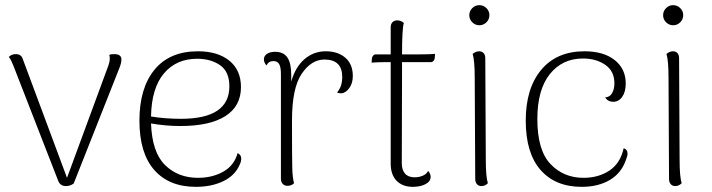

<svg xmlns="http://www.w3.org/2000/svg" viewBox="-20 -713 2761 745"><path d="M451 -481Q451 -469 444 -451L266 -1Q252 9 236 9Q214 9 206 -11L32 -458Q29 -466 24 -476.5Q19 -487 14 -492Q25 -503 41 -503Q62 -503 68 -485L240 -23L401 -460Q406 -475 406 -484Q406 -496 404 -500Q410 -503 424 -503Q438 -503 445 -497Q452 -491 451 -481Z M916 -98Q916 -86 910 -74Q892 -32 846.5 -10Q801 12 740 12Q636 12 578.5 -53.5Q521 -119 521 -245Q521 -371 579.5 -442.5Q638 -514 748 -514Q825 -514 870 -477.5Q915 -441 915 -375Q915 -301 854.5 -262.5Q794 -224 680 -224Q623 -224 566 -234Q570 -122 620.5 -72.5Q671 -23 748 -23Q804 -23 846.5 -47Q889 -71 902 -119Q916 -112 916 -98ZM566 -261Q620 -252 682 -252Q870 -252 870 -378Q870 -435 834 -460Q798 -485 745 -485Q664 -485 616 -428Q568 -371 566 -261Z M1349 -418Q1349 -390 1335.5 -371.5Q1322 -353 1306 -351H1302Q1293 -351 1288 -354Q1300 -370 1304 -383.5Q1308 -397 1308 -414Q1308 -482 1239 -482Q1188 -482 1150.5 -426.5Q1113 -371 1113 -246Q1113 -102 1114 -62Q1115 -22 1121 -2Q1111 8 1095 8Q1084 8 1077 0.5Q1070 -7 1070 -20V-426Q1070 -453 1063 -464.5Q1056 -476 1041 -476Q1022 -476 1014 -459Q1004 -470 1004 -483Q1004 -496 1016 -504Q1028 -512 1048 -512Q1080 -512 1095 -490Q1110 -468 1110 -423V-396Q1126 -453 1161.5 -483.5Q1197 -514 1244 -514Q1291 -514 1320 -489Q1349 -464 1349 -418Z M1668 -504 1667 -488Q1666 -481 1662 -476.5Q1658 -472 1653 -472H1540V-428L1539 -80Q1539 -54 1551.5 -39.5Q1564 -25 1589 -25Q1606 -25 1621 -31.5Q1636 -38 1641 -50Q1651 -39 1651 -27Q1651 -9 1631 1.5Q1611 12 1582 12Q1542 12 1519 -11.5Q1496 -35 1496 -78V-472H1482Q1448 -472 1422 -470L1423 -486Q1424 -493 1428 -497.5Q1432 -502 1437 -502H1496V-607Q1496 -620 1503 -627Q1510 -634 1522 -634Q1535 -634 1547 -624Q1540 -602 1540 -502H1608Q1648 -502 1668 -504Z M1801 -654Q1801 -670 1812.5 -681.5Q1824 -693 1840 -693Q1856 -693 1867.5 -681.5Q1879 -670 1879 -654Q1879 -638 1867.5 -626.5Q1856 -615 1840 -615Q1824 -615 1812.5 -626.5Q1801 -638 1801 -654ZM1873 -2Q1862 9 1848 9Q1837 9 1830.5 1.5Q1824 -6 1824 -19L1822 -412Q1822 -477 1814 -504Q1827 -514 1839 -514Q1850 -514 1856.5 -507Q1863 -500 1863 -487L1865 -94Q1865 -27 1873 -2Z M2020 -245Q2020 -370 2080 -442Q2140 -514 2248 -514Q2322 -514 2365 -480Q2408 -446 2408 -389Q2408 -357 2394.5 -337.5Q2381 -318 2359 -318Q2339 -318 2328 -335Q2346 -336 2355 -351.5Q2364 -367 2364 -390Q2364 -437 2328.5 -461.5Q2293 -486 2242 -486Q2162 -486 2113.5 -425.5Q2065 -365 2065 -251Q2065 -130 2116 -76.5Q2167 -23 2244 -23Q2302 -23 2344.5 -51Q2387 -79 2400 -138Q2415 -133 2415 -117Q2415 -108 2409 -93Q2391 -41 2346 -14.5Q2301 12 2237 12Q2135 12 2077.5 -53.5Q2020 -119 2020 -245Z M2553 -654Q2553 -670 2564.5 -681.5Q2576 -693 2592 -693Q2608 -693 2619.5 -681.5Q2631 -670 2631 -654Q2631 -638 2619.5 -626.5Q2608 -615 2592 -615Q2576 -615 2564.5 -626.5Q2553 -638 2553 -654ZM2625 -2Q2614 9 2600 9Q2589 9 2582.5 1.5Q2576 -6 2576 -19L2574 -412Q2574 -477 2566 -504Q2579 -514 2591 -514Q2602 -514 2608.5 -507Q2615 -500 2615 -487L2617 -94Q2617 -27 2625 -2Z"/></svg>

Font: Arima Madurai ExtraLight
Style: Regular
Weight: 275
Designer: Joana Correia and Natanael Gama
Foundry: NDISCOVER
Version: Version 1.019